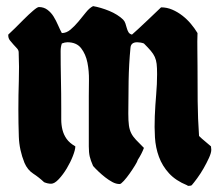

<svg xmlns="http://www.w3.org/2000/svg" viewBox="-20 -581 716 627"><path d="M284 -561Q296 -559 309.5 -555Q323 -551 336.5 -545.5Q350 -540 362 -532.5Q374 -525 382 -517Q387 -512 389.5 -504.5Q392 -497 394 -489.5Q396 -482 399.5 -476Q403 -470 411 -468Q416 -472 431 -486Q446 -500 463 -516Q482 -534 506 -557Q525 -557 542.5 -549.5Q560 -542 575.5 -530Q591 -518 603.5 -503Q616 -488 625 -473Q624 -447 624.5 -419.5Q625 -392 625 -366Q625 -309 625.5 -251.5Q626 -194 630 -137Q639 -128 649 -120Q659 -112 669 -103L670 -92Q670 -82 662.5 -65.5Q655 -49 645 -31.5Q635 -14 624 1Q613 16 606 24Q603 26 595 26Q593 26 591 24Q554 9 532 -15Q510 -39 499 -69Q488 -99 486 -132.5Q484 -166 485.5 -201.5Q487 -237 490 -272Q493 -307 493 -339Q493 -360 491.5 -372.5Q490 -385 485.5 -395Q481 -405 472.5 -415Q464 -425 450 -439Q445 -441 439 -442Q433 -443 428 -443Q407 -443 406 -424Q401 -372 400 -317Q399 -262 399 -210Q399 -186 401 -171.5Q403 -157 408.5 -146Q414 -135 424 -124.5Q434 -114 450 -98Q443 -79 430 -59Q429 -54 421 -41Q413 -28 403.5 -14.5Q394 -1 384.5 9.5Q375 20 371 20Q359 20 347 13.5Q335 7 323.5 -2Q312 -11 301.5 -21Q291 -31 284 -39Q276 -57 273 -70Q270 -83 270 -103V-268Q270 -289 270.5 -319Q271 -349 265.5 -376.5Q260 -404 245 -423.5Q230 -443 200 -443Q192 -443 182 -439Q178 -428 178 -414Q178 -368 179 -322Q180 -276 180 -228Q180 -209 180 -191Q180 -173 184 -157Q188 -141 197.5 -127.5Q207 -114 226 -103Q226 -92 218 -71.5Q210 -51 198 -31Q186 -11 172 4Q158 19 147 19Q136 19 124 14Q107 -2 88.5 -14Q70 -26 60 -49Q43 -91 41.5 -134.5Q40 -178 40 -224Q40 -272 41.5 -317Q43 -362 41 -410Q41 -417 35.5 -423Q30 -429 24 -435.5Q18 -442 12.5 -449Q7 -456 7 -465V-468Q14 -474 28.5 -488.5Q43 -503 58.5 -518.5Q74 -534 88 -546Q102 -558 107 -558Q123 -558 135 -549Q147 -540 155 -527Q163 -514 169.5 -499Q176 -484 182 -473Q197 -473 210.5 -484.5Q224 -496 236.5 -511Q249 -526 260.5 -540.5Q272 -555 284 -561Z"/></svg>

Font: CAT Schmalfette Thannhaeuser
Style: Regular
Weight: 700
Designer: Peter Wiegel nach Herbert Thanhaeuser 1939/40
Foundry: CAT-Fonts, Peter Wiegel
Version: Version 1.000